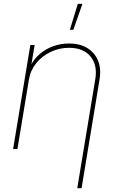

<svg xmlns="http://www.w3.org/2000/svg" viewBox="-20 -777 618 1001"><path d="M130.9 -362.8 70.8 0H48.3L138.2 -542.5H160.6L141.1 -425.3H135.3Q154.3 -467.3 186.5 -494.9Q218.8 -522.5 258.5 -536.4Q298.3 -550.3 339.8 -550.3Q396 -550.3 434.8 -526.6Q473.6 -502.9 491 -460.9Q508.3 -418.9 499 -362.8L405.3 204.1H382.8L476.6 -362.8Q489.3 -437 451.9 -482.4Q414.6 -527.8 340.3 -527.8Q289.6 -527.8 244.6 -506.6Q199.7 -485.4 169.2 -448Q138.7 -410.6 130.9 -362.8ZM344.2 -621.6 385.7 -756.8H409.7L362.3 -621.6Z"/></svg>

Font: Inter 16pt Thin
Style: Italic
Weight: 250
Italic angle: -9.3988°
Version: Version 4.001;git-66647c0bb